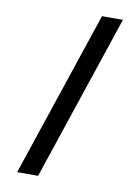

<svg xmlns="http://www.w3.org/2000/svg" viewBox="-102 -891 805 1102"><g transform="rotate(10 300.0 -340.0)"><path d="M77 143 401 -823H523L199 143Z"/></g></svg>

Font: Iosevka Slab Extended
Style: Bold
Weight: 700
Width: 7
Monospace: yes
Designer: Belleve Invis
Foundry: Belleve Invis
Version: Version 11.1.0; ttfautohint (v1.8.3)